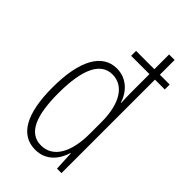

<svg xmlns="http://www.w3.org/2000/svg" viewBox="-236 -831 912 912"><g transform="rotate(45 220.0 -375.0)"><path d="M196 10C271 10 310 -45 326 -98H328L333 0H363V-628H429V-661H363V-760H326V-661H203V-628H326V-505C326 -483 327 -461 328 -436H326C311 -486 268 -538 198 -538C101 -538 45 -440 45 -258C45 -83 96 10 196 10ZM201 -24C118 -24 84 -109 84 -258C84 -419 124 -503 203 -503C281 -503 326 -427 326 -306V-227C326 -101 281 -24 201 -24Z"/></g></svg>

Font: Noto Sans Lao UI ExtCond ExtLt
Style: Regular
Weight: 200
Width: 2
Designer: Monotype Design Team
Foundry: Monotype Imaging Inc.
Version: Version 2.000